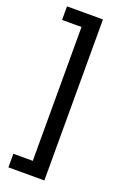

<svg xmlns="http://www.w3.org/2000/svg" viewBox="-164 -735 633 965"><g transform="rotate(20 153.0 -252.5)"><path d="M17.5 178.5H209.8V-682.6H17.5V-610H121.4V105.8H17.5Z"/></g></svg>

Font: Montserrat Ace
Style: Regular
Weight: 500
Designer: Julieta Ulanovsky
Foundry: Julieta Ulanovsky
Version: Version 1